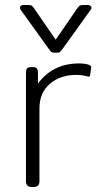

<svg xmlns="http://www.w3.org/2000/svg" viewBox="-20 -749 422 769"><path d="M174 -555 62 -711Q60 -713 60 -718Q60 -723 64 -726Q68 -729 74 -729H93Q104 -729 108 -725.5Q112 -722 119 -712L203 -590L287 -712Q294 -722 298 -725.5Q302 -729 313 -729H332Q340 -729 344.5 -723Q349 -717 344 -711L232 -555Q224 -544 220.5 -541Q217 -538 209 -538H197Q189 -538 185.5 -541Q182 -544 174 -555ZM84 -23V-457Q84 -469 88 -474.5Q92 -480 103 -480H113Q124 -480 128 -474.5Q132 -469 132 -457V-414Q159 -452 200.5 -473.5Q242 -495 298 -495Q310 -495 322 -493Q334 -491 339 -488Q347 -483 345 -477L341 -448Q340 -439 330 -443Q310 -449 285 -449Q222 -449 180 -413.5Q138 -378 138 -314V-23Q138 0 115 0H107Q84 0 84 -23Z"/></svg>

Font: Mitr ExtraLight
Style: Regular
Weight: 250
Designer: Thanarat Vachiruckul
Foundry: Cadson Demak Co.,Ltd.
Version: Version 1.000